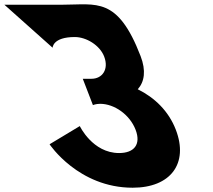

<svg xmlns="http://www.w3.org/2000/svg" viewBox="-250 -862 994 897"><path d="M-4.2 -639C-4.2 -639 -4.4 -689 99.6 -689C152.6 -689 216.2 -651 236.6 -598C259.7 -538 227.7 -494 177.7 -494H136.7L184.1 -371C184.1 -371 197.8 -377 217.8 -377C283.8 -377 356 -327 383.4 -256C410.3 -186 375.4 -147 306.4 -147C182.4 -147 122.8 -273 122.8 -273L-18.4 -188C-18.4 -188 115.8 15 369.8 15C546.8 15 632.2 -98 571.4 -256C537.9 -343 472.6 -406 393.6 -445C425.1 -480 433 -532 406.8 -600C299.4 -879 200.4 -840 43.4 -840H-229.6Z"/></svg>

Font: Hussar
Style: BdOpOblFour
Weight: 700
Foundry: Cannot Into Space Fonts
Version: Version 2.00